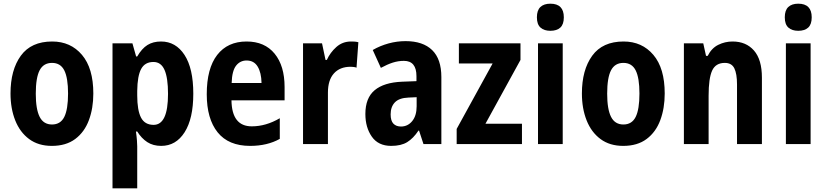

<svg xmlns="http://www.w3.org/2000/svg" viewBox="-20 -781 4482 1041"><path d="M486 -274Q486 -194 462 -129.5Q438 -65 388 -27.5Q338 10 261 10Q188 10 138 -27Q88 -64 62.5 -128.5Q37 -193 37 -274Q37 -402 93 -479Q149 -556 263 -556Q363 -556 424.5 -483.5Q486 -411 486 -274ZM174 -273Q174 -189 195 -147.5Q216 -106 262 -106Q308 -106 328.5 -147Q349 -188 349 -274Q349 -359 328.5 -399.5Q308 -440 262 -440Q216 -440 195 -400Q174 -360 174 -273Z M853 -556Q933 -556 980.5 -483Q1028 -410 1028 -273Q1028 -138 981 -64Q934 10 854 10Q810 10 778.5 -10.5Q747 -31 724 -68H717Q721 -40 722.5 -19.5Q724 1 724 13V240H590V-546H698L718 -475H724Q749 -518 779.5 -537Q810 -556 853 -556ZM812 -445Q766 -445 745.5 -407.5Q725 -370 724 -288V-264Q724 -183 744.5 -143.5Q765 -104 813 -104Q891 -104 891 -272Q891 -359 872 -402Q853 -445 812 -445Z M1317 -556Q1415 -556 1469 -490Q1523 -424 1523 -309V-237H1235Q1237 -96 1345 -96Q1422 -96 1497 -140V-28Q1429 10 1336 10Q1219 10 1160 -63.5Q1101 -137 1101 -270Q1101 -410 1157.5 -483Q1214 -556 1317 -556ZM1317 -453Q1282 -453 1260 -425Q1238 -397 1236 -331H1398Q1397 -387 1377 -420Q1357 -453 1317 -453Z M1883 -556Q1891 -556 1901.5 -555.5Q1912 -555 1923 -552L1913 -414Q1907 -417 1896 -418Q1885 -419 1881 -419Q1823 -419 1790.5 -383Q1758 -347 1758 -279V0H1623V-546H1726L1745 -456H1752Q1770 -496 1803.5 -526Q1837 -556 1883 -556Z M2179 -558Q2273 -558 2323 -509.5Q2373 -461 2373 -363V0H2276L2252 -73H2249Q2221 -31 2188 -10.5Q2155 10 2101 10Q2031 10 1996 -40Q1961 -90 1961 -163Q1961 -250 2011.5 -292Q2062 -334 2160 -338L2238 -341V-368Q2238 -451 2170 -451Q2139 -451 2109.5 -441.5Q2080 -432 2045 -413L2001 -510Q2041 -533 2086.5 -545.5Q2132 -558 2179 -558ZM2195 -252Q2144 -250 2121 -226Q2098 -202 2098 -161Q2098 -126 2113 -110.5Q2128 -95 2154 -95Q2191 -95 2215 -124.5Q2239 -154 2239 -205V-254Z M2810 0H2456V-82L2651 -437H2468V-546H2802V-456L2612 -110H2810Z M2964 -761Q3037 -761 3037 -687Q3037 -649 3018 -631.5Q2999 -614 2964 -614Q2930 -614 2910.5 -631.5Q2891 -649 2891 -687Q2891 -725 2910 -743Q2929 -761 2964 -761ZM3031 -546V0H2897V-546Z M3584 -274Q3584 -194 3560 -129.5Q3536 -65 3486 -27.5Q3436 10 3359 10Q3286 10 3236 -27Q3186 -64 3160.5 -128.5Q3135 -193 3135 -274Q3135 -402 3191 -479Q3247 -556 3361 -556Q3461 -556 3522.5 -483.5Q3584 -411 3584 -274ZM3272 -273Q3272 -189 3293 -147.5Q3314 -106 3360 -106Q3406 -106 3426.5 -147Q3447 -188 3447 -274Q3447 -359 3426.5 -399.5Q3406 -440 3360 -440Q3314 -440 3293 -400Q3272 -360 3272 -273Z M3952 -556Q4025 -556 4068 -507Q4111 -458 4111 -360V0H3976V-323Q3976 -381 3961.5 -410.5Q3947 -440 3910 -440Q3860 -440 3841 -398Q3822 -356 3822 -262V0H3688V-546H3793L3808 -478H3817Q3838 -520 3874.5 -538Q3911 -556 3952 -556Z M4308 -761Q4381 -761 4381 -687Q4381 -649 4362 -631.5Q4343 -614 4308 -614Q4274 -614 4254.5 -631.5Q4235 -649 4235 -687Q4235 -725 4254 -743Q4273 -761 4308 -761ZM4375 -546V0H4241V-546Z"/></svg>

Font: Noto Sans Malayalam Condensed
Style: Bold
Weight: 700
Width: 3
Designer: Jelle Bosma - Monotype Design Team
Foundry: Monotype Imaging Inc.
Version: Version 2.104; ttfautohint (v1.8.4.7-5d5b)